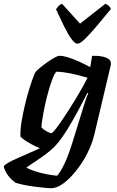

<svg xmlns="http://www.w3.org/2000/svg" viewBox="-86 -795 621 1015"><path d="M185 200Q171 200 147 197.5Q123 195 95 191.5Q67 188 41 182.5Q15 177 -4 171Q-35 148 -49.5 123.5Q-64 99 -66 85Q-64 78 -45.5 67Q-27 56 1.5 43.5Q30 31 62.5 16.5Q95 2 125 -11Q104 -20 80.5 -32.5Q57 -45 40.5 -57Q24 -69 22 -75Q21 -111 28.5 -155Q36 -199 46.5 -243Q57 -287 68.5 -324Q80 -361 89 -385Q98 -409 101 -413Q107 -421 123.5 -435Q140 -449 161 -464Q182 -479 200.5 -489.5Q219 -500 229 -500Q248 -500 275 -491.5Q302 -483 332 -469.5Q362 -456 391 -440L401 -500Q410 -500 426.5 -499.5Q443 -499 460 -495Q477 -491 488.5 -483Q500 -475 500 -460Q500 -458 500 -454.5Q500 -451 499 -448L413 -85Q404 -47 386 -6.5Q368 34 343.5 70.5Q319 107 291.5 136.5Q264 166 236.5 183Q209 200 185 200ZM216 134Q236 111 256.5 67Q277 23 298 -45L356 -233Q364 -258 370.5 -276.5Q377 -295 381 -301L376 -304Q355 -262 327.5 -211Q300 -160 271.5 -113.5Q243 -67 217 -36Q203 -19 181.5 -0.5Q160 18 135.5 35Q111 52 89 66.5Q67 81 53 91Q66 99 95.5 109Q125 119 158.5 125.5Q192 132 216 134ZM186 -91Q190 -91 203.5 -107Q217 -123 235.5 -150Q254 -177 275 -209.5Q296 -242 316 -275Q336 -308 352 -337Q368 -366 377 -384Q327 -399 286.5 -407Q246 -415 212 -416Q201 -404 190 -374.5Q179 -345 168.5 -307Q158 -269 150 -230.5Q142 -192 137.5 -162.5Q133 -133 133 -122Q142 -111 160 -101Q178 -91 186 -91ZM323 -564Q310 -564 292 -588.5Q274 -613 253.5 -654.5Q233 -696 210 -746Q217 -756 223.5 -763.5Q230 -771 242 -775L337 -670L471 -775Q483 -771 490.5 -763Q498 -755 500 -747Q459 -697 423.5 -655Q388 -613 362.5 -588.5Q337 -564 323 -564Z"/></svg>

Font: Texturina 12pt
Style: Bold Italic
Weight: 700
Italic angle: -11°
Designer: Guillermo Torres Carreño
Foundry: Omnibus-Type
Version: Version 1.002